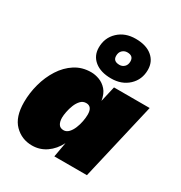

<svg xmlns="http://www.w3.org/2000/svg" viewBox="-186 -929 1011 1072"><g transform="rotate(30 319.5 -393.0)"><path d="M174 10Q107 10 61 -36.5Q15 -83 15 -178Q15 -237 31 -296Q47 -355 78 -403.5Q109 -452 154 -481Q199 -510 257 -510Q283 -510 310 -500Q337 -490 358 -466.5Q379 -443 386 -400L409 -500H639L523 0H313L330 -95Q305 -46 264.5 -18Q224 10 174 10ZM284 -152Q302 -152 316 -166.5Q330 -181 339.5 -204Q349 -227 353.5 -251.5Q358 -276 358 -295Q358 -347 319 -347Q298 -347 283.5 -331.5Q269 -316 260 -293.5Q251 -271 246.5 -247.5Q242 -224 242 -209Q242 -183 252 -167.5Q262 -152 284 -152ZM379 -796Q447 -796 485.5 -764Q524 -732 524 -679Q524 -616 480.5 -575.5Q437 -535 369 -535Q302 -535 263 -566.5Q224 -598 224 -651Q224 -714 267.5 -755Q311 -796 379 -796ZM376 -707Q358 -707 344.5 -694.5Q331 -682 331 -659Q331 -624 372 -624Q390 -624 403 -636.5Q416 -649 416 -671Q416 -707 376 -707Z"/></g></svg>

Font: Work Sans Black
Style: Italic
Weight: 900
Italic angle: -13°
Designer: Wei Huang
Foundry: Wei Huang
Version: Version 2.009; ttfautohint (v1.8.3)